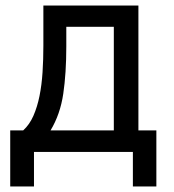

<svg xmlns="http://www.w3.org/2000/svg" viewBox="-20 -550 630 695"><path d="M17 -78H64Q87 -99 101 -131Q115 -163 123 -202.5Q131 -242 134 -288.5Q137 -335 137 -385V-530H481V-78H546V125H461V0H103V125H17ZM392 -78V-453H220V-382Q220 -285 209 -210.5Q198 -136 163 -78Z"/></svg>

Font: Golos UI VF
Style: Regular
Weight: 400
Designer: A.Korolkova, Vitaly Kuzmin
Foundry: ParaType Ltd
Version: Version 2.000